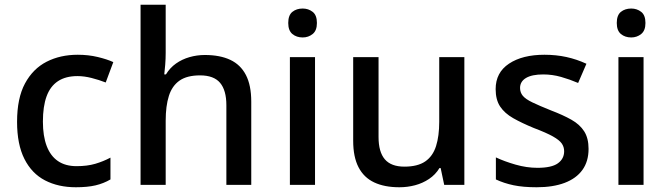

<svg xmlns="http://www.w3.org/2000/svg" viewBox="-20 -780 2818 810"><path d="M300 10Q226 10 170 -19Q114 -48 83 -109.5Q52 -171 52 -266Q52 -366 85.5 -428Q119 -490 176.5 -519.5Q234 -549 308 -549Q353 -549 392.5 -539.5Q432 -530 458 -518L426 -432Q398 -443 366.5 -451Q335 -459 307 -459Q257 -459 224.5 -437.5Q192 -416 176.5 -373.5Q161 -331 161 -267Q161 -206 177 -164Q193 -122 224.5 -100.5Q256 -79 303 -79Q348 -79 382 -89Q416 -99 446 -115V-23Q417 -6 383 2Q349 10 300 10Z M679 -557Q679 -532 677 -507Q675 -482 673 -466H680Q697 -494 722.5 -512Q748 -530 779.5 -539Q811 -548 844 -548Q908 -548 951.5 -527.5Q995 -507 1017.5 -463.5Q1040 -420 1040 -351V0H935V-336Q935 -399 908.5 -430.5Q882 -462 824 -462Q769 -462 737.5 -440Q706 -418 692.5 -375.5Q679 -333 679 -271V0H573V-760H679Z M1309 -539V0H1203V-539ZM1257 -744Q1281 -744 1299 -730Q1317 -716 1317 -683Q1317 -651 1299 -636.5Q1281 -622 1257 -622Q1231 -622 1213.5 -636.5Q1196 -651 1196 -683Q1196 -716 1213.5 -730Q1231 -744 1257 -744Z M1939 -539V0H1854L1839 -71H1834Q1817 -43 1790 -25Q1763 -7 1731 1.5Q1699 10 1665 10Q1602 10 1558.5 -10.5Q1515 -31 1492.5 -74.5Q1470 -118 1470 -186V-539H1577V-202Q1577 -139 1603.5 -108Q1630 -77 1686 -77Q1742 -77 1774 -99Q1806 -121 1819.5 -163.5Q1833 -206 1833 -266V-539Z M2463 -152Q2463 -99 2437 -63Q2411 -27 2362 -8.5Q2313 10 2244 10Q2187 10 2146.5 1.5Q2106 -7 2072 -23V-116Q2108 -99 2155 -85.5Q2202 -72 2247 -72Q2307 -72 2333.5 -91Q2360 -110 2360 -142Q2360 -160 2350 -174.5Q2340 -189 2312.5 -204.5Q2285 -220 2232 -240Q2181 -261 2145 -281.5Q2109 -302 2090 -330.5Q2071 -359 2071 -404Q2071 -474 2127.5 -511.5Q2184 -549 2277 -549Q2326 -549 2369.5 -539.5Q2413 -530 2454 -511L2419 -430Q2384 -445 2347 -455.5Q2310 -466 2272 -466Q2224 -466 2199 -451Q2174 -436 2174 -409Q2174 -390 2185.5 -376Q2197 -362 2226 -348Q2255 -334 2305 -314Q2355 -295 2390.5 -275Q2426 -255 2444.5 -226Q2463 -197 2463 -152Z M2695 -539V0H2589V-539ZM2643 -744Q2667 -744 2685 -730Q2703 -716 2703 -683Q2703 -651 2685 -636.5Q2667 -622 2643 -622Q2617 -622 2599.5 -636.5Q2582 -651 2582 -683Q2582 -716 2599.5 -730Q2617 -744 2643 -744Z"/></svg>

Font: Noto Sans Thai Medium
Style: Regular
Weight: 500
Designer: Monotype Design Team
Foundry: Monotype Imaging Inc.
Version: Version 2.001